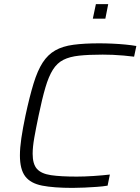

<svg xmlns="http://www.w3.org/2000/svg" viewBox="-20 -907 684 935"><path d="M333 8Q242 8 185.5 -3Q129 -14 103 -48Q77 -82 77 -150Q77 -187 84 -234.5Q91 -282 104 -344Q124 -437 143.5 -500.5Q163 -564 188 -602.5Q213 -641 249 -661.5Q285 -682 337.5 -689Q390 -696 463 -696Q494 -696 527 -694.5Q560 -693 591 -690Q622 -687 644 -683L633 -631Q609 -634 582 -636.5Q555 -639 529 -640Q503 -641 480 -641Q412 -641 365.5 -636Q319 -631 288.5 -615.5Q258 -600 237.5 -567.5Q217 -535 201 -480.5Q185 -426 168 -344Q155 -282 147 -236.5Q139 -191 139 -158Q139 -108 160 -84.5Q181 -61 228 -54Q275 -47 354 -47Q391 -47 436 -50Q481 -53 515 -57L504 -3Q481 1 451.5 3Q422 5 391.5 6.5Q361 8 333 8ZM432 -816 447 -887H507L493 -816Z"/></svg>

Font: Saira SemiExpanded Light
Style: Italic
Weight: 300
Width: 6
Italic angle: -12°
Designer: Hector Gatti with collaboration of the Omnibus-Type team
Foundry: Omnibus-Type
Version: Version 1.101